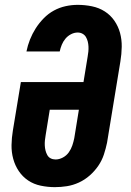

<svg xmlns="http://www.w3.org/2000/svg" viewBox="-20 -763 540 791"><path d="M206 8Q177 8 148 2Q119 -4 96 -19.5Q73 -35 57.5 -58Q42 -81 34.5 -108.5Q27 -136 27.5 -165.5Q28 -195 33 -225L66 -425H324L341 -529Q343 -540 344 -550.5Q345 -561 344.5 -571.5Q344 -582 341.5 -592Q339 -602 334 -610.5Q329 -619 320 -624Q311 -629 300 -629Q286 -629 272.5 -622Q259 -615 249.5 -603.5Q240 -592 234.5 -578.5Q229 -565 226 -551H89Q94 -576 103.5 -600Q113 -624 127 -646Q141 -668 160 -687.5Q179 -707 202 -719.5Q225 -732 250 -737.5Q275 -743 300 -743Q330 -743 359 -737Q388 -731 411.5 -716Q435 -701 451 -678Q467 -655 474.5 -627.5Q482 -600 481.5 -570Q481 -540 476 -510L421 -175Q416 -151 408 -126.5Q400 -102 385 -80Q370 -58 349.5 -40Q329 -22 305 -11Q281 0 256 4Q231 8 206 8ZM209 -106Q224 -106 239 -114Q254 -122 263.5 -135.5Q273 -149 278 -164Q283 -179 286 -194L305 -311H185L168 -206Q166 -195 165 -184.5Q164 -174 164.5 -163.5Q165 -153 167.5 -143Q170 -133 175 -124Q180 -115 189 -110.5Q198 -106 209 -106Z"/></svg>

Font: Iosevka Slab Heavy Oblique
Style: Regular
Weight: 900
Italic angle: -9°
Monospace: yes
Designer: Belleve Invis
Foundry: Belleve Invis
Version: Version 11.1.1; ttfautohint (v1.8.3)